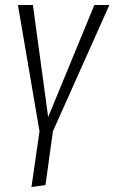

<svg xmlns="http://www.w3.org/2000/svg" viewBox="-20 -543 458 769"><path d="M418 -522.9 191.9 -17.1 162.1 198.2 106 206.1 138.2 -17.1 51.8 -522.9H111.8L172.9 -74.2L357.9 -522.9Z"/></svg>

Font: Fira Sans Compressed Light
Style: Italic
Weight: 300
Width: 3
Italic angle: -8°
Designer: Carrois Corporate & Edenspiekermann AG
Foundry: Carrois Corporate GbR & Edenspiekermann AG
Version: Version 4.203;PS 004.203;hotconv 1.0.88;makeotf.lib2.5.64775